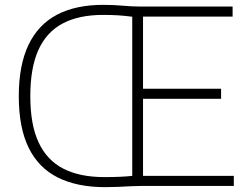

<svg xmlns="http://www.w3.org/2000/svg" viewBox="-20 -767 1020 792"><path d="M414 5Q298 5 218.5 -34.8Q139 -74.5 98.2 -157.5Q57.5 -240.5 57.5 -370Q57.5 -497.5 97.2 -581.2Q137 -665 214.5 -706Q292 -747 405.5 -747Q447.5 -747 486.5 -743.5Q525.5 -740 557.5 -740H939.5V-698.5H570V-41.5H944.5V0H563.5Q543.5 0 519 1.2Q494.5 2.5 467.8 3.8Q441 5 414 5ZM410 -36.5Q446.5 -36.5 474.8 -37.8Q503 -39 525.5 -41.5V-698Q495.5 -702 466.8 -703.8Q438 -705.5 405 -705.5Q305 -705.5 238.2 -670Q171.5 -634.5 138.2 -560.5Q105 -486.5 105 -370Q105 -252.5 139.5 -179Q174 -105.5 241.8 -71Q309.5 -36.5 410 -36.5ZM561 -359.5V-401H892V-359.5Z"/></svg>

Font: Encode Sans SC Condensed Thin ExtraLight
Style: Regular
Weight: 250
Version: Version 3.002